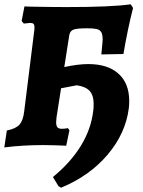

<svg xmlns="http://www.w3.org/2000/svg" viewBox="-23 -677 666 896"><path d="M580 -206Q580 -183 578 -171Q563 -54 479 45Q395 144 262 199L250 192L224 149Q306 82 354 4Q402 -74 412 -159Q414 -171 414 -192Q414 -232 395.5 -252.5Q377 -273 335 -279L262 -265L241 -131L239 -107Q239 -90 245 -83Q251 -76 266 -76Q278 -76 294 -79L301 -69L286 3Q270 3 236 1L179 0Q83 0 -3 11L9 -68Q50 -76 67.5 -95Q85 -114 90 -158L135 -519Q138 -539 138 -549Q138 -561 133.5 -565.5Q129 -570 118 -570Q112 -570 88 -567L78 -579L91 -647Q109 -647 120 -646Q224 -644 288 -644Q499 -644 587 -657L598 -640Q573 -543 553 -425L450 -423Q452 -439 452 -445Q456 -483 456 -492Q456 -516 449.5 -527Q443 -538 428 -541.5Q413 -545 383 -545Q335 -545 319 -538.5Q303 -532 300 -511L277 -364Q341 -378 389 -378Q480 -378 530 -333Q580 -288 580 -206Z"/></svg>

Font: Alegreya ExtraBold
Style: Italic
Weight: 800
Italic angle: -7°
Designer: Juan Pablo del Peral
Foundry: Huerta Tipografica
Version: Version 2.007; ttfautohint (v1.6)